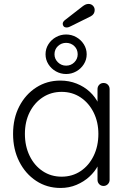

<svg xmlns="http://www.w3.org/2000/svg" viewBox="-20 -922 642 952"><path d="M493.5 -510.5Q506.8 -510.5 515.1 -501.8Q523.5 -493 523.5 -480.2V-30.2Q523.5 -17.8 514.8 -8.9Q506 0 493.5 0Q480.2 0 471.9 -8.9Q463.5 -17.8 463.5 -30.2V-149L481 -156.5Q481 -129.2 465.5 -99.9Q450 -70.5 423 -45.8Q396 -21 359.4 -5.5Q322.8 10 280.2 10Q212.8 10 159.4 -25.1Q106 -60.2 75.4 -120.9Q44.8 -181.5 44.8 -258Q44.8 -335.5 75.8 -395Q106.8 -454.5 159.9 -488.5Q213 -522.5 279.2 -522.5Q322.2 -522.5 359.8 -507.6Q397.2 -492.8 425.2 -466.8Q453.2 -440.8 468.9 -407.5Q484.5 -374.2 484.5 -337.8L463.5 -353.2V-480.2Q463.5 -492.8 471.9 -501.6Q480.2 -510.5 493.5 -510.5ZM285.5 -46Q338.5 -46 379.8 -73.6Q421 -101.2 444.4 -149.4Q467.8 -197.5 467.8 -258Q467.8 -316.5 444.4 -363.9Q421 -411.2 379.8 -438.9Q338.5 -466.5 285.5 -466.5Q233.5 -466.5 192.2 -439.6Q151 -412.8 127.2 -365.8Q103.5 -318.8 103.5 -258Q103.5 -197.5 126.9 -149.4Q150.2 -101.2 191.5 -73.6Q232.8 -46 285.5 -46ZM307.8 -555Q280.8 -555 257.4 -568.1Q234 -581.2 219.9 -603.6Q205.8 -626 205.8 -652.8Q205.8 -680 219.9 -702.4Q234 -724.8 257.4 -737.9Q280.8 -751 307.8 -751Q334.8 -751 358.1 -737.9Q381.5 -724.8 395.6 -702.4Q409.8 -680 409.8 -652.8Q409.8 -626 395.6 -603.6Q381.5 -581.2 358.1 -568.1Q334.8 -555 307.8 -555ZM307.8 -596.5Q332 -596.5 348.6 -613.1Q365.2 -629.8 365.2 -652.8Q365.2 -677.5 348.4 -693.5Q331.5 -709.5 307.8 -709.5Q284.2 -709.5 267.2 -693.4Q250.2 -677.2 250.2 -652.8Q250.2 -629.8 267.2 -613.1Q284.2 -596.5 307.8 -596.5ZM310.5 -785.8Q300.5 -785.8 295.8 -791.2Q291 -796.8 291 -803.8Q291 -809.2 293.8 -813.5Q296.5 -817.8 301.2 -821.8L390.2 -891Q396 -895.5 403.2 -899Q410.5 -902.5 419 -902.5Q432.2 -902.5 440.9 -893.6Q449.5 -884.8 449.5 -872.2Q449.5 -861.8 444.5 -854Q439.5 -846.2 429.8 -841L332 -792.5Q327.5 -790 321.9 -787.9Q316.2 -785.8 310.5 -785.8Z"/></svg>

Font: Quicksand Variable Light
Style: Regular
Weight: 300
Designer: Andrew Paglinawan
Foundry: Andrew Paglinawan
Version: Version 3.004